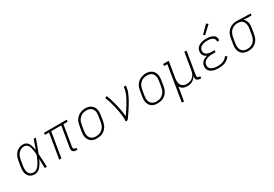

<svg xmlns="http://www.w3.org/2000/svg" viewBox="52 -1928 4697 3295"><g transform="rotate(-30 2400.5 -280.0)"><path d="M218 8Q190 8 163 1Q136 -6 115.5 -23Q95 -40 82.5 -63.5Q70 -87 65 -114Q60 -141 61.5 -169Q63 -197 67 -226L86 -336Q90 -361 97.5 -386Q105 -411 118.5 -435Q132 -459 151 -479Q170 -499 193.5 -513Q217 -527 242.5 -532.5Q268 -538 294 -538Q317 -538 338 -529.5Q359 -521 374 -506Q389 -491 399 -471Q409 -451 416 -430Q423 -409 427 -387Q431 -365 435 -343Q451 -390 467.5 -436.5Q484 -483 500 -530H543Q518 -463 494 -395.5Q470 -328 443 -261Q448 -196 451 -130.5Q454 -65 457 0H414Q413 -46 412 -92Q411 -138 410 -184Q400 -162 389.5 -140.5Q379 -119 366 -99Q353 -79 338 -59.5Q323 -40 304 -25Q285 -10 263 -1Q241 8 218 8ZM218 -30Q244 -30 267.5 -44.5Q291 -59 309 -79.5Q327 -100 340.5 -123Q354 -146 365.5 -170Q377 -194 387.5 -218.5Q398 -243 407 -268Q406 -292 403.5 -316Q401 -340 397.5 -363.5Q394 -387 387.5 -410Q381 -433 369.5 -453Q358 -473 338 -486.5Q318 -500 294 -500Q273 -500 252 -494.5Q231 -489 212 -477Q193 -465 178 -448Q163 -431 153 -411Q143 -391 137 -370.5Q131 -350 127 -329L109 -219Q106 -197 104.5 -175Q103 -153 106 -132Q109 -111 117 -91.5Q125 -72 140 -57.5Q155 -43 175.5 -36.5Q196 -30 218 -30Z M1036 8Q1018 8 1000.5 3Q983 -2 971.5 -14.5Q960 -27 957 -45Q954 -63 957 -81L1025 -492H825L744 0H701L783 -492H700L706 -530H1157L1150 -492H1068L1000 -81Q998 -71 999.5 -61Q1001 -51 1007 -44Q1013 -37 1022.5 -33.5Q1032 -30 1042 -30H1057V8Z M1448 8Q1419 8 1390.5 2Q1362 -4 1338.5 -19.5Q1315 -35 1299.5 -58.5Q1284 -82 1276.5 -109Q1269 -136 1269.5 -166Q1270 -196 1275 -226L1294 -336Q1298 -363 1307 -389.5Q1316 -416 1332 -440.5Q1348 -465 1370 -484.5Q1392 -504 1418 -516Q1444 -528 1471.5 -534.5Q1499 -541 1527 -541Q1556 -541 1584.5 -533.5Q1613 -526 1636.5 -510.5Q1660 -495 1675.5 -472Q1691 -449 1698.5 -421.5Q1706 -394 1705.5 -364Q1705 -334 1700 -304L1682 -194Q1677 -167 1668 -140.5Q1659 -114 1643 -89.5Q1627 -65 1605 -45.5Q1583 -26 1557 -13.5Q1531 -1 1503 3.5Q1475 8 1448 8ZM1449 -30Q1472 -30 1495 -34.5Q1518 -39 1539 -49.5Q1560 -60 1578 -77Q1596 -94 1608.5 -114Q1621 -134 1628.5 -156Q1636 -178 1640 -201L1658 -311Q1662 -334 1662.5 -358Q1663 -382 1658 -404Q1653 -426 1641 -445Q1629 -464 1611 -476.5Q1593 -489 1570 -494.5Q1547 -500 1523 -500Q1501 -500 1478.5 -495Q1456 -490 1435 -479.5Q1414 -469 1396 -452.5Q1378 -436 1365.5 -415.5Q1353 -395 1346 -373.5Q1339 -352 1335 -329L1317 -219Q1313 -196 1312.5 -172.5Q1312 -149 1317 -127Q1322 -105 1333.5 -86Q1345 -67 1363 -54Q1381 -41 1403.5 -35.5Q1426 -30 1449 -30Z M2015 0Q2021 -34 2019 -68.5Q2017 -103 2012.5 -137Q2008 -171 2002 -204Q1996 -237 1989 -269.5Q1982 -302 1973.5 -334.5Q1965 -367 1956 -398.5Q1947 -430 1936 -461.5Q1925 -493 1913 -523L1952 -538Q1974 -484 1991.5 -427Q2009 -370 2022.5 -312Q2036 -254 2047 -195Q2058 -136 2061 -75Q2083 -106 2105 -138.5Q2127 -171 2147.5 -203.5Q2168 -236 2187.5 -269Q2207 -302 2224.5 -336Q2242 -370 2256.5 -405.5Q2271 -441 2277 -477L2286 -530H2329L2320 -477Q2315 -445 2303 -413.5Q2291 -382 2276.5 -351Q2262 -320 2245.5 -290Q2229 -260 2211 -230.5Q2193 -201 2174.5 -172Q2156 -143 2137 -114Q2118 -85 2098 -56.5Q2078 -28 2058 0Z M2648 8Q2619 8 2590.5 2Q2562 -4 2538.5 -19.5Q2515 -35 2499.5 -58.5Q2484 -82 2476.5 -109Q2469 -136 2469.5 -166Q2470 -196 2475 -226L2494 -336Q2498 -363 2507 -389.5Q2516 -416 2532 -440.5Q2548 -465 2570 -484.5Q2592 -504 2618 -516Q2644 -528 2671.5 -534.5Q2699 -541 2727 -541Q2756 -541 2784.5 -533.5Q2813 -526 2836.5 -510.5Q2860 -495 2875.5 -472Q2891 -449 2898.5 -421.5Q2906 -394 2905.5 -364Q2905 -334 2900 -304L2882 -194Q2877 -167 2868 -140.5Q2859 -114 2843 -89.5Q2827 -65 2805 -45.5Q2783 -26 2757 -13.5Q2731 -1 2703 3.5Q2675 8 2648 8ZM2649 -30Q2672 -30 2695 -34.5Q2718 -39 2739 -49.5Q2760 -60 2778 -77Q2796 -94 2808.5 -114Q2821 -134 2828.5 -156Q2836 -178 2840 -201L2858 -311Q2862 -334 2862.5 -358Q2863 -382 2858 -404Q2853 -426 2841 -445Q2829 -464 2811 -476.5Q2793 -489 2770 -494.5Q2747 -500 2723 -500Q2701 -500 2678.5 -495Q2656 -490 2635 -479.5Q2614 -469 2596 -452.5Q2578 -436 2565.5 -415.5Q2553 -395 2546 -373.5Q2539 -352 2535 -329L2517 -219Q2513 -196 2512.5 -172.5Q2512 -149 2517 -127Q2522 -105 2533.5 -86Q2545 -67 2563 -54Q2581 -41 2603.5 -35.5Q2626 -30 2649 -30Z M3012 205 3127 -492H3065V-530H3177L3125 -219Q3121 -196 3120.5 -173Q3120 -150 3124 -128.5Q3128 -107 3138.5 -87.5Q3149 -68 3166 -55Q3183 -42 3204.5 -36Q3226 -30 3249 -30Q3271 -30 3293 -34.5Q3315 -39 3335.5 -49.5Q3356 -60 3373 -76.5Q3390 -93 3402 -112.5Q3414 -132 3420.5 -153.5Q3427 -175 3431 -197L3486 -530H3529L3455 -81Q3453 -71 3454.5 -61Q3456 -51 3462 -44Q3468 -37 3477.5 -33.5Q3487 -30 3497 -30H3512V8H3491Q3473 8 3455.5 3Q3438 -2 3426.5 -14.5Q3415 -27 3412 -45Q3409 -63 3412 -81L3414 -95Q3401 -71 3382.5 -50.5Q3364 -30 3340.5 -16.5Q3317 -3 3291 2.5Q3265 8 3240 8Q3218 8 3196.5 4Q3175 0 3157 -9Q3139 -18 3124.5 -32.5Q3110 -47 3100 -65L3055 205Z M3861 8Q3835 8 3809 5.5Q3783 3 3758.5 -4.5Q3734 -12 3712.5 -25Q3691 -38 3676 -57.5Q3661 -77 3656 -102.5Q3651 -128 3656 -155Q3659 -177 3670.5 -199Q3682 -221 3701.5 -236.5Q3721 -252 3743.5 -262Q3766 -272 3789 -278Q3770 -285 3753.5 -297.5Q3737 -310 3726.5 -327.5Q3716 -345 3713 -367Q3710 -389 3714 -410Q3717 -432 3727.5 -452.5Q3738 -473 3755.5 -488Q3773 -503 3794 -513Q3815 -523 3836.5 -528.5Q3858 -534 3879.5 -536Q3901 -538 3923 -538Q3945 -538 3967 -536Q3989 -534 4009.5 -528.5Q4030 -523 4049 -513Q4068 -503 4081.5 -487.5Q4095 -472 4101 -451Q4107 -430 4103 -408Q4103 -406 4102.5 -404Q4102 -402 4102 -400H4059Q4060 -402 4060 -403.5Q4060 -405 4060 -406Q4063 -422 4058 -437.5Q4053 -453 4042 -464Q4031 -475 4017 -482Q4003 -489 3987.5 -493Q3972 -497 3955.5 -498.5Q3939 -500 3923 -500Q3906 -500 3889 -498.5Q3872 -497 3855 -493Q3838 -489 3821.5 -482Q3805 -475 3790.5 -464Q3776 -453 3767.5 -437Q3759 -421 3756 -404Q3753 -387 3756 -369.5Q3759 -352 3769 -339Q3779 -326 3793.5 -317Q3808 -308 3824 -303Q3840 -298 3857.5 -296.5Q3875 -295 3893 -295H3952L3945 -256H3886Q3867 -256 3848 -254.5Q3829 -253 3810 -249Q3791 -245 3772 -237Q3753 -229 3737 -217Q3721 -205 3711 -187Q3701 -169 3698 -150Q3694 -130 3699 -110.5Q3704 -91 3716.5 -76.5Q3729 -62 3746 -53Q3763 -44 3782 -39Q3801 -34 3821 -32Q3841 -30 3861 -30Q3887 -30 3913.5 -33.5Q3940 -37 3965 -47Q3990 -57 4013 -74Q4036 -91 4050 -115L4088 -98Q4071 -69 4044.5 -47.5Q4018 -26 3987 -13.5Q3956 -1 3924.5 3.5Q3893 8 3861 8ZM3937 -598 3910 -622 4052 -765 4084 -735Z M4448 8Q4418 8 4389.5 1.5Q4361 -5 4338 -20Q4315 -35 4299.5 -58.5Q4284 -82 4276.5 -109.5Q4269 -137 4269.5 -166.5Q4270 -196 4275 -226L4294 -336Q4298 -362 4306.5 -388Q4315 -414 4330.5 -437.5Q4346 -461 4367 -480.5Q4388 -500 4413 -512.5Q4438 -525 4464.5 -531.5Q4491 -538 4518 -538Q4522 -538 4525.5 -538Q4529 -538 4533 -538L4801 -530L4795 -492L4642 -496Q4661 -481 4674 -458.5Q4687 -436 4692.5 -411Q4698 -386 4697 -358.5Q4696 -331 4692 -304L4674 -194Q4669 -168 4660.5 -141.5Q4652 -115 4637 -91Q4622 -67 4600.5 -47Q4579 -27 4554 -14.5Q4529 -2 4501.5 3Q4474 8 4448 8ZM4448 -30Q4470 -30 4492.5 -34.5Q4515 -39 4535.5 -50Q4556 -61 4573.5 -78Q4591 -95 4602.5 -115Q4614 -135 4621 -157Q4628 -179 4632 -201L4650 -311Q4654 -333 4655 -355Q4656 -377 4652 -397.5Q4648 -418 4639 -437Q4630 -456 4615.5 -470Q4601 -484 4581 -491Q4561 -498 4539 -499L4526 -500Q4524 -500 4521 -500Q4518 -500 4515 -500Q4493 -500 4471.5 -494Q4450 -488 4430 -477Q4410 -466 4393 -449.5Q4376 -433 4364.5 -413Q4353 -393 4346 -372Q4339 -351 4335 -329L4317 -219Q4313 -196 4312.5 -172.5Q4312 -149 4317 -127Q4322 -105 4333.5 -86Q4345 -67 4362.5 -54Q4380 -41 4402.5 -35.5Q4425 -30 4448 -30Z"/></g></svg>

Font: Iosevka Curly Slab XLtEx
Style: Italic
Weight: 200
Width: 7
Italic angle: -9°
Monospace: yes
Designer: Belleve Invis
Foundry: Belleve Invis
Version: Version 11.1.0; ttfautohint (v1.8.3)